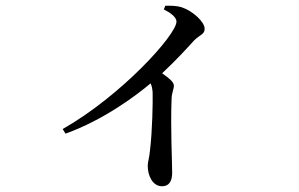

<svg xmlns="http://www.w3.org/2000/svg" viewBox="-20 -590 1040 668"><path d="M550 -557C571 -547 594 -531 594 -515C594 -469 402 -257 198 -141L208 -125C341 -173 453 -257 504 -300C508 -291 510 -282 511 -269C512 -235 510 -134 502 -68C500 -43 494 -27 494 -13C494 20 510 58 544 58C567 58 579 42 579 11C579 -30 573 -141 577 -248C578 -268 585 -280 585 -292C585 -305 567 -319 544 -335C591 -379 628 -419 655 -449C676 -470 692 -470 692 -490C692 -514 650 -552 614 -564C593 -571 574 -570 555 -570Z"/></svg>

Font: Noto Serif CJK JP Medium
Style: Regular
Weight: 500
Designer: Ryoko NISHIZUKA 西塚涼子 (kana & ideographs); Frank Grießhammer (Latin, Greek & Cyrillic); Wenlong ZHANG 张文龙 (bopomofo); San
Foundry: Adobe Systems Incorporated
Version: Version 1.000;PS 1;hotconv 16.6.53;makeotf.lib2.5.65590